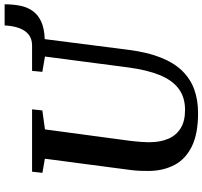

<svg xmlns="http://www.w3.org/2000/svg" viewBox="-44 -864 918 871"><g transform="rotate(-90 415.5 -429.0)"><path d="M337.5 10Q244 10 186.8 -18Q129.5 -46 103 -95.5Q76.5 -145 75 -209Q75 -228 75.5 -248.2Q76 -268.5 78.5 -290L130.5 -685L66.5 -696L71.5 -743H354.5L349.5 -696.5L263.5 -684.5L212 -301Q208.5 -273 206.8 -248.5Q205 -224 205.5 -205Q206 -159.5 221.5 -124Q237 -88.5 269 -68.8Q301 -49 352 -49Q408.5 -49 447.2 -77.5Q486 -106 509.5 -163Q533 -220 544.5 -306L594 -684.5L524.5 -696.5L529 -743H644.5Q675 -743 694.5 -759.2Q714 -775.5 723.8 -803.8Q733.5 -832 735 -867.5H831Q831 -831.5 825 -799.2Q819 -767 802.2 -742.2Q785.5 -717.5 754.5 -702.5Q723.5 -687.5 673 -685.5L624.5 -306Q613.5 -220 589.5 -159.5Q565.5 -99 529 -61.8Q492.5 -24.5 444.5 -7.2Q396.5 10 337.5 10Z"/></g></svg>

Font: Merriweather 20pt SemiBold
Style: Italic
Weight: 600
Italic angle: -7.8°
Version: Version 2.101